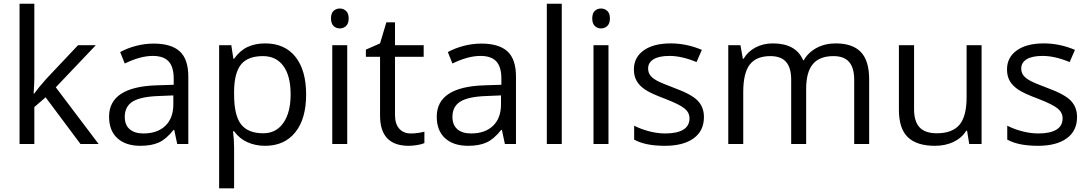

<svg xmlns="http://www.w3.org/2000/svg" viewBox="-20 -780 5900 1040"><path d="M166 -273.9Q187 -303.7 230 -352.1L402.8 -535.2H499L282.2 -307.1L514.2 0H416L227.1 -252.9L166 -200.2V0H85.9V-759.8H166V-356.9Q166 -330.1 162.1 -273.9Z M939.9 0 923.8 -76.2H919.9Q879.9 -25.9 840.1 -8.1Q800.3 9.8 740.7 9.8Q661.1 9.8 616 -31.2Q570.8 -72.3 570.8 -147.9Q570.8 -310.1 830.1 -317.9L920.9 -320.8V-354Q920.9 -417 893.8 -447Q866.7 -477.1 807.1 -477.1Q740.2 -477.1 655.8 -436L630.9 -498Q670.4 -519.5 717.5 -531.7Q764.6 -543.9 812 -543.9Q907.7 -543.9 953.9 -501.5Q1000 -459 1000 -365.2V0ZM756.8 -57.1Q832.5 -57.1 875.7 -98.6Q918.9 -140.1 918.9 -214.8V-263.2L837.9 -259.8Q741.2 -256.3 698.5 -229.7Q655.8 -203.1 655.8 -147Q655.8 -103 682.4 -80.1Q709 -57.1 756.8 -57.1Z M1416 9.8Q1363.8 9.8 1320.6 -9.5Q1277.3 -28.8 1248 -68.8H1242.2Q1248 -22 1248 20V240.2H1167V-535.2H1232.9L1244.1 -461.9H1248Q1279.3 -505.9 1320.8 -525.4Q1362.3 -544.9 1416 -544.9Q1522.5 -544.9 1580.3 -472.2Q1638.2 -399.4 1638.2 -268.1Q1638.2 -136.2 1579.3 -63.2Q1520.5 9.8 1416 9.8ZM1404.3 -476.1Q1322.3 -476.1 1285.6 -430.7Q1249 -385.3 1248 -286.1V-268.1Q1248 -155.3 1285.6 -106.7Q1323.2 -58.1 1406.2 -58.1Q1475.6 -58.1 1514.9 -114.3Q1554.2 -170.4 1554.2 -269Q1554.2 -369.1 1514.9 -422.6Q1475.6 -476.1 1404.3 -476.1Z M1860.8 0H1779.8V-535.2H1860.8ZM1772.9 -680.2Q1772.9 -708 1786.6 -720.9Q1800.3 -733.9 1820.8 -733.9Q1840.3 -733.9 1854.5 -720.7Q1868.7 -707.5 1868.7 -680.2Q1868.7 -652.8 1854.5 -639.4Q1840.3 -626 1820.8 -626Q1800.3 -626 1786.6 -639.4Q1772.9 -652.8 1772.9 -680.2Z M2205.6 -57.1Q2227.1 -57.1 2247.1 -60.3Q2267.1 -63.5 2278.8 -66.9V-4.9Q2265.6 1.5 2240 5.6Q2214.4 9.8 2193.8 9.8Q2038.6 9.8 2038.6 -153.8V-472.2H1961.9V-511.2L2038.6 -544.9L2072.8 -659.2H2119.6V-535.2H2274.9V-472.2H2119.6V-157.2Q2119.6 -108.9 2142.6 -83Q2165.5 -57.1 2205.6 -57.1Z M2714.8 0 2698.7 -76.2H2694.8Q2654.8 -25.9 2615 -8.1Q2575.2 9.8 2515.6 9.8Q2436 9.8 2390.9 -31.2Q2345.7 -72.3 2345.7 -147.9Q2345.7 -310.1 2605 -317.9L2695.8 -320.8V-354Q2695.8 -417 2668.7 -447Q2641.6 -477.1 2582 -477.1Q2515.1 -477.1 2430.7 -436L2405.8 -498Q2445.3 -519.5 2492.4 -531.7Q2539.6 -543.9 2586.9 -543.9Q2682.6 -543.9 2728.8 -501.5Q2774.9 -459 2774.9 -365.2V0ZM2531.7 -57.1Q2607.4 -57.1 2650.6 -98.6Q2693.8 -140.1 2693.8 -214.8V-263.2L2612.8 -259.8Q2516.1 -256.3 2473.4 -229.7Q2430.7 -203.1 2430.7 -147Q2430.7 -103 2457.3 -80.1Q2483.9 -57.1 2531.7 -57.1Z M3022.9 0H2941.9V-759.8H3022.9Z M3275.9 0H3194.8V-535.2H3275.9ZM3188 -680.2Q3188 -708 3201.7 -720.9Q3215.3 -733.9 3235.8 -733.9Q3255.4 -733.9 3269.5 -720.7Q3283.7 -707.5 3283.7 -680.2Q3283.7 -652.8 3269.5 -639.4Q3255.4 -626 3235.8 -626Q3215.3 -626 3201.7 -639.4Q3188 -652.8 3188 -680.2Z M3793 -146Q3793 -71.3 3737.3 -30.8Q3681.6 9.8 3581.1 9.8Q3474.6 9.8 3415 -23.9V-99.1Q3453.6 -79.6 3497.8 -68.4Q3542 -57.1 3583 -57.1Q3646.5 -57.1 3680.7 -77.4Q3714.8 -97.7 3714.8 -139.2Q3714.8 -170.4 3687.7 -192.6Q3660.6 -214.8 3582 -245.1Q3507.3 -272.9 3475.8 -293.7Q3444.3 -314.5 3429 -340.8Q3413.6 -367.2 3413.6 -403.8Q3413.6 -469.2 3466.8 -507.1Q3520 -544.9 3612.8 -544.9Q3699.2 -544.9 3781.7 -509.8L3752.9 -443.8Q3672.4 -477.1 3606.9 -477.1Q3549.3 -477.1 3520 -459Q3490.7 -440.9 3490.7 -409.2Q3490.7 -387.7 3501.7 -372.6Q3512.7 -357.4 3537.1 -343.8Q3561.5 -330.1 3630.9 -304.2Q3726.1 -269.5 3759.5 -234.4Q3793 -199.2 3793 -146Z M4606.9 0V-348.1Q4606.9 -412.1 4579.6 -444.1Q4552.2 -476.1 4494.6 -476.1Q4418.9 -476.1 4382.8 -432.6Q4346.7 -389.2 4346.7 -298.8V0H4265.6V-348.1Q4265.6 -412.1 4238.3 -444.1Q4210.9 -476.1 4152.8 -476.1Q4076.7 -476.1 4041.3 -430.4Q4005.9 -384.8 4005.9 -280.8V0H3924.8V-535.2H3990.7L4003.9 -461.9H4007.8Q4030.8 -501 4072.5 -522.9Q4114.3 -544.9 4166 -544.9Q4291.5 -544.9 4330.1 -454.1H4334Q4357.9 -496.1 4403.3 -520.5Q4448.7 -544.9 4506.8 -544.9Q4597.7 -544.9 4642.8 -498.3Q4688 -451.7 4688 -349.1V0Z M4931.2 -535.2V-188Q4931.2 -122.6 4960.9 -90.3Q4990.7 -58.1 5054.2 -58.1Q5138.2 -58.1 5177 -104Q5215.8 -149.9 5215.8 -253.9V-535.2H5296.9V0H5230L5218.3 -71.8H5213.9Q5189 -32.2 5144.8 -11.2Q5100.6 9.8 5043.9 9.8Q4946.3 9.8 4897.7 -36.6Q4849.1 -83 4849.1 -185.1V-535.2Z M5814 -146Q5814 -71.3 5758.3 -30.8Q5702.6 9.8 5602.1 9.8Q5495.6 9.8 5436 -23.9V-99.1Q5474.6 -79.6 5518.8 -68.4Q5563 -57.1 5604 -57.1Q5667.5 -57.1 5701.7 -77.4Q5735.8 -97.7 5735.8 -139.2Q5735.8 -170.4 5708.7 -192.6Q5681.6 -214.8 5603 -245.1Q5528.3 -272.9 5496.8 -293.7Q5465.3 -314.5 5450 -340.8Q5434.6 -367.2 5434.6 -403.8Q5434.6 -469.2 5487.8 -507.1Q5541 -544.9 5633.8 -544.9Q5720.2 -544.9 5802.7 -509.8L5773.9 -443.8Q5693.4 -477.1 5627.9 -477.1Q5570.3 -477.1 5541 -459Q5511.7 -440.9 5511.7 -409.2Q5511.7 -387.7 5522.7 -372.6Q5533.7 -357.4 5558.1 -343.8Q5582.5 -330.1 5651.9 -304.2Q5747.1 -269.5 5780.5 -234.4Q5814 -199.2 5814 -146Z"/></svg>

Font: f0_58959 
Style: Regular
Weight: 400
Foundry: Ascender Corporation
Version: Version 1.10